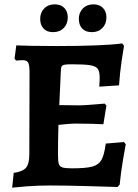

<svg xmlns="http://www.w3.org/2000/svg" viewBox="-20 -854 637 884"><path d="M311 -79Q376 -79 405 -87Q434 -95 447 -117.5Q460 -140 467 -193L551 -200L559 -190Q556 -174 546.5 -119Q537 -64 531 -4L521 7Q490 6 388.5 3Q287 0 210 0Q154 0 102.5 4Q51 8 36 10L43 -58Q85 -64 100 -82Q115 -100 115 -144L116 -523Q116 -555 109.5 -566Q103 -577 84 -577Q74 -577 65.5 -576Q57 -575 54 -575L47 -584L55 -645Q73 -644 126 -643Q179 -642 239 -642Q451 -642 543 -654L551 -643Q548 -628 540 -573.5Q532 -519 528 -461L437 -455Q437 -459 438 -471Q439 -483 439 -495Q439 -524 430.5 -536.5Q422 -549 396.5 -553.5Q371 -558 312 -558Q287 -558 277 -556Q267 -554 263.5 -547.5Q260 -541 260 -525L253 -370L346 -369Q367 -369 408 -372.5Q449 -376 462 -377L470 -368L456 -282Q443 -283 405 -284Q367 -285 325 -285Q303 -285 249 -279Q247 -206 247 -139Q247 -111 251 -99Q255 -87 268 -83Q281 -79 311 -79ZM165 -767Q165 -796 183.5 -815Q202 -834 232 -834Q260 -834 276 -817.5Q292 -801 292 -774Q292 -744 273.5 -725Q255 -706 224 -706Q196 -706 180.5 -722.5Q165 -739 165 -767ZM343 -767Q343 -796 361.5 -815Q380 -834 410 -834Q438 -834 454 -817.5Q470 -801 470 -774Q470 -744 451.5 -725Q433 -706 403 -706Q374 -706 358.5 -722.5Q343 -739 343 -767Z"/></svg>

Font: Sahitya
Style: Bold
Weight: 700
Designer: Juan Pablo del Peral
Foundry: Juan Pablo del Peral (http://www.huertatipografica.com)
Version: Version 1.001;PS 001.000;hotconv 1.0.70;makeotf.lib2.5.58329